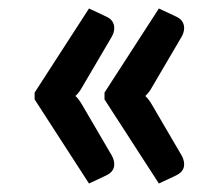

<svg xmlns="http://www.w3.org/2000/svg" viewBox="-20 -495 526 452"><path d="M61.5 -261V-277L189.5 -475L230 -456Q240 -451.5 244.5 -444.5Q249 -437.5 249 -429Q249 -418.5 242.5 -407.5L173.5 -290Q166.5 -277 157.5 -269Q165.5 -262 173.5 -248L242.5 -130Q249 -119 249 -108Q249 -91 230 -82L189.5 -63ZM226 -261V-277L354 -475L394.5 -456Q404.5 -451.5 409 -444.5Q413.5 -437.5 413.5 -429Q413.5 -418.5 407 -407.5L338 -290Q331 -277 322 -269Q330 -262 338 -248L407 -130Q413.5 -119 413.5 -108Q413.5 -91 394.5 -82L354 -63Z"/></svg>

Font: LatoHex
Style: Bold
Weight: 700
Designer: Lukasz Dziedzic
Foundry: tyPoland Lukasz Dziedzic
Version: Version 1.104; Western+Polish opensource